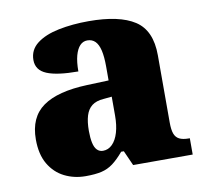

<svg xmlns="http://www.w3.org/2000/svg" viewBox="-67 -624 760 708"><g transform="rotate(-10 313.0 -270.5)"><path d="M199 10Q156 10 120 -8Q84 -26 62.5 -62.5Q41 -99 41 -155Q41 -238 96 -277Q151 -316 262 -320L343 -323V-375Q343 -412 337.5 -435.5Q332 -459 320.5 -470.5Q309 -482 291 -482Q275 -482 263.5 -470Q252 -458 245.5 -434.5Q239 -411 239 -375Q160 -375 121.5 -391Q83 -407 83 -445Q83 -483 113.5 -506.5Q144 -530 195.5 -540.5Q247 -551 308 -551Q423 -551 480.5 -513.5Q538 -476 538 -383V-131Q538 -104 543.5 -89Q549 -74 562 -67.5Q575 -61 597 -61H601V0H378L353 -56H343Q321 -30 301.5 -15.5Q282 -1 258.5 4.5Q235 10 199 10ZM278 -71Q298 -71 313 -86Q328 -101 336 -128Q344 -155 344 -191V-262L313 -259Q285 -257 269 -244.5Q253 -232 246 -209Q239 -186 239 -152Q239 -126 243 -107.5Q247 -89 256 -80Q265 -71 278 -71Z"/></g></svg>

Font: Noto Serif Armenian Black
Style: Regular
Weight: 900
Version: Version 2.007